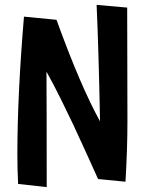

<svg xmlns="http://www.w3.org/2000/svg" viewBox="-20 -735 584 785"><path d="M171 30 54 17Q51 -45 51 -103Q51 -345 78 -667L211 -654Q310 -381 389 -239Q383 -541 375 -715L500 -704Q500 -634 500.5 -478Q501 -322 501 -239Q501 -124 493 8L381 -3Q370 -28 333.5 -108Q297 -188 278 -228.5Q259 -269 228 -331.5Q197 -394 170 -442Q171 -294 171 30Z"/></svg>

Font: Boogaloo
Style: Regular
Weight: 400
Designer: John Vargas Beltran
Foundry: John Vargas Beltran
Version: Version 1.001